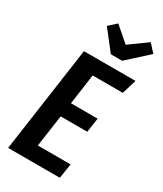

<svg xmlns="http://www.w3.org/2000/svg" viewBox="-227 -1008 923 1090"><g transform="rotate(30 234.5 -462.5)"><path d="M422.9 -924.8 469.2 -874 335 -752H261.2L161.1 -879.9L210 -924.8L307.1 -840.8ZM458 -690.9 429.2 -596.2H231.9L204.1 -397.9H378.9L365.2 -304.2H190.9L161.1 -96.2H376L360.8 0H22L120.1 -690.9Z"/></g></svg>

Font: Fira Sans Compressed Medium
Style: Italic
Weight: 500
Width: 3
Italic angle: -8°
Designer: Carrois Corporate & Edenspiekermann AG
Foundry: Carrois Corporate GbR & Edenspiekermann AG
Version: Version 4.203;PS 004.203;hotconv 1.0.88;makeotf.lib2.5.64775